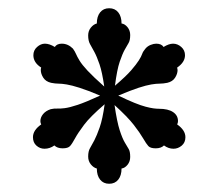

<svg xmlns="http://www.w3.org/2000/svg" viewBox="-20 -788 530 466"><path d="M80 -624Q61 -636 61 -654Q61 -666 70 -674Q79 -682 89 -682Q100 -682 113 -674Q118 -682 130 -682Q145 -682 157 -670Q162 -663 164.5 -657Q167 -651 173 -641Q179 -631 192.5 -616.5Q206 -602 233 -578Q228 -613 221.5 -632Q215 -651 209 -662Q203 -673 198.5 -681Q194 -689 194 -702Q194 -713 200.5 -721Q207 -729 215 -731Q215 -748 223 -758Q231 -768 245 -768Q259 -768 267 -758Q275 -748 275 -731Q283 -730 289.5 -722Q296 -714 296 -703Q296 -690 292 -683.5Q288 -677 282.5 -667Q277 -657 270.5 -638Q264 -619 259 -580Q286 -603 298.5 -617.5Q311 -632 317 -641.5Q323 -651 325 -657Q327 -663 333 -670Q338 -676 345.5 -679Q353 -682 359 -682Q372 -682 377 -674Q390 -682 400 -682Q411 -682 420 -674Q429 -666 429 -654Q429 -637 410 -624Q410 -622 410.5 -621Q411 -620 411 -618Q411 -609 405 -599.5Q399 -590 386 -587Q376 -585 367.5 -585Q359 -585 347 -583Q335 -581 316.5 -575Q298 -569 267 -556Q290 -545 306 -538.5Q322 -532 333.5 -529Q345 -526 352.5 -525Q360 -524 366 -524Q388 -524 400 -516Q412 -508 412 -494Q412 -490 410 -486Q430 -472 430 -455Q430 -442 421 -434.5Q412 -427 401 -427Q389 -427 378 -435Q371 -428 358 -428Q345 -428 340 -433.5Q335 -439 327.5 -452Q320 -465 305 -484.5Q290 -504 258 -533Q264 -492 270.5 -472Q277 -452 283 -442Q289 -432 292.5 -426Q296 -420 296 -407Q296 -396 289.5 -388Q283 -380 275 -379Q275 -362 267 -352Q259 -342 245 -342Q231 -342 223 -352Q215 -362 215 -379Q207 -381 200.5 -389Q194 -397 194 -408Q194 -421 198.5 -428.5Q203 -436 209 -447.5Q215 -459 222 -479Q229 -499 234 -535Q199 -505 184 -485Q169 -465 162 -452Q155 -439 150 -433.5Q145 -428 132 -428Q119 -428 112 -435Q101 -427 88 -427Q77 -427 68.5 -434.5Q60 -442 60 -455Q60 -472 80 -486Q78 -490 78 -494Q78 -503 84.5 -511Q91 -519 103 -523Q112 -525 118.5 -524.5Q125 -524 137 -525.5Q149 -527 168.5 -533.5Q188 -540 223 -556Q192 -569 173 -575Q154 -581 142 -583Q130 -585 122 -585Q114 -585 104 -587Q91 -590 85 -599.5Q79 -609 79 -618Q79 -622 80 -624Z"/></svg>

Font: Milonga
Style: Regular
Weight: 400
Designer: Pablo Impallari, Brenda Gallo, Rodrigo Fuenzalida
Foundry: Pablo Impallari, Brenda Gallo, Rodrigo Fuenzalida
Version: Version 1.000; ttfautohint (v0.93) -l 8 -r 50 -G 200 -x 14 -